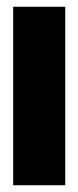

<svg xmlns="http://www.w3.org/2000/svg" viewBox="-20 -548 232 568"><path d="M19 0V-528H173V0Z"/></svg>

Font: Bricolage Grotesque 96pt ExtraBold Condensed
Style: Regular
Weight: 800
Width: 3
Version: Version 1.001;gftools[0.9.33.dev8+g029e19f]